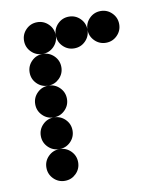

<svg xmlns="http://www.w3.org/2000/svg" viewBox="-78 -749 704 815"><g transform="rotate(-10 273.5 -342.0)"><path d="M205.1 -615.2Q205.1 -586.9 185.1 -566.9Q165 -546.9 136.7 -546.9Q108.4 -546.9 88.4 -566.9Q68.4 -586.9 68.4 -615.2Q68.4 -643.6 88.4 -663.6Q108.4 -683.6 136.7 -683.6Q165 -683.6 185.1 -663.6Q205.1 -643.6 205.1 -615.2ZM341.8 -615.2Q341.8 -586.9 321.8 -566.9Q301.8 -546.9 273.4 -546.9Q245.1 -546.9 225.1 -566.9Q205.1 -586.9 205.1 -615.2Q205.1 -643.6 225.1 -663.6Q245.1 -683.6 273.4 -683.6Q301.8 -683.6 321.8 -663.6Q341.8 -643.6 341.8 -615.2ZM478.5 -615.2Q478.5 -586.9 458.5 -566.9Q438.5 -546.9 410.2 -546.9Q381.8 -546.9 361.8 -566.9Q341.8 -586.9 341.8 -615.2Q341.8 -643.6 361.8 -663.6Q381.8 -683.6 410.2 -683.6Q438.5 -683.6 458.5 -663.6Q478.5 -643.6 478.5 -615.2ZM205.1 -478.5Q205.1 -450.2 185.1 -430.2Q165 -410.2 136.7 -410.2Q108.4 -410.2 88.4 -430.2Q68.4 -450.2 68.4 -478.5Q68.4 -506.8 88.4 -526.9Q108.4 -546.9 136.7 -546.9Q165 -546.9 185.1 -526.9Q205.1 -506.8 205.1 -478.5ZM205.1 -341.8Q205.1 -313.5 185.1 -293.5Q165 -273.4 136.7 -273.4Q108.4 -273.4 88.4 -293.5Q68.4 -313.5 68.4 -341.8Q68.4 -370.1 88.4 -390.1Q108.4 -410.2 136.7 -410.2Q165 -410.2 185.1 -390.1Q205.1 -370.1 205.1 -341.8ZM205.1 -205.1Q205.1 -176.8 185.1 -156.7Q165 -136.7 136.7 -136.7Q108.4 -136.7 88.4 -156.7Q68.4 -176.8 68.4 -205.1Q68.4 -233.4 88.4 -253.4Q108.4 -273.4 136.7 -273.4Q165 -273.4 185.1 -253.4Q205.1 -233.4 205.1 -205.1ZM205.1 -68.4Q205.1 -40 185.1 -20Q165 0 136.7 0Q108.4 0 88.4 -20Q68.4 -40 68.4 -68.4Q68.4 -96.7 88.4 -116.7Q108.4 -136.7 136.7 -136.7Q165 -136.7 185.1 -116.7Q205.1 -96.7 205.1 -68.4Z"/></g></svg>

Font: DatDot
Style: Bold
Weight: 700
Designer: GGBot
Version: 1.00